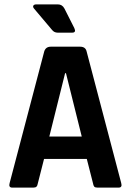

<svg xmlns="http://www.w3.org/2000/svg" viewBox="-20 -856 596 876"><path d="M309 -707H243Q227 -707 217 -720L136 -816Q129 -824 132 -830Q135 -836 146 -836H244Q264 -836 274 -817L319 -728Q329 -707 309 -707ZM132 0H36Q18 0 24 -21L182 -622Q189 -643 212 -643H345Q370 -643 375 -622L533 -21Q539 0 521 0H425Q414 0 410 -4.5Q406 -9 404 -21L376 -131H181L153 -21Q151 -9 146.5 -4.5Q142 0 132 0ZM277 -522 205 -233H353L281 -522Z"/></svg>

Font: Rajdhani
Style: Bold
Weight: 700
Designer: Satya Rajpurohit, Jyotish Sonowal
Foundry: Indian Type Foundry
Version: Version 1.201 February 1, 2022